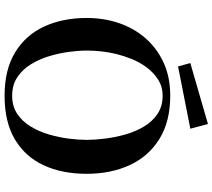

<svg xmlns="http://www.w3.org/2000/svg" viewBox="-66 -882 951 860"><g transform="rotate(90 410.0 -452.5)"><path d="M607 -365Q607 -401 601.5 -445.5Q596 -490 583.5 -535.5Q571 -581 548.5 -619.5Q526 -658 491.5 -681.5Q457 -705 409 -705Q369 -705 337.5 -685Q306 -665 282.5 -633.5Q259 -602 244.5 -565.5Q230 -529 222 -496Q207 -432 207 -365Q207 -329 213 -284.5Q219 -240 232.5 -195.5Q246 -151 269 -114Q292 -77 326.5 -54Q361 -31 409 -31Q457 -31 491 -54Q525 -77 547.5 -114.5Q570 -152 583 -196.5Q596 -241 601.5 -285Q607 -329 607 -365ZM759 -365Q759 -254 720.5 -171.5Q682 -89 604.5 -43Q527 3 409 3Q293 3 215.5 -44Q138 -91 99.5 -174Q61 -257 61 -365Q61 -442 84 -509.5Q107 -577 152 -628.5Q197 -680 261.5 -709.5Q326 -739 409 -739Q525 -739 603 -690.5Q681 -642 720 -557.5Q759 -473 759 -365ZM557 -829 278 -774 263 -829 536 -908Z"/></g></svg>

Font: Kaisei Tokumin ExtraBold
Style: Regular
Weight: 800
Designer: Font-Kai, 金井和夫
Foundry: KAZUO KANAI
Version: Version 5.003